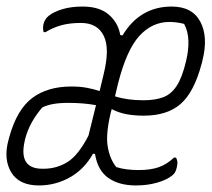

<svg xmlns="http://www.w3.org/2000/svg" viewBox="-26 -556 646 586"><path d="M226 -536Q278 -536 306.5 -511Q335 -486 341 -449L348 -448Q401 -536 498 -536Q561 -536 585.5 -489.5Q610 -443 592 -372Q591 -368 590.5 -365Q590 -362 589 -360Q566 -274 525 -238.5Q484 -203 413 -203Q384 -203 360 -207.5Q336 -212 315 -223L312 -212Q296 -145 303 -107Q310 -69 329 -46Q345 -41 362 -39Q379 -37 398 -37Q433 -37 458 -45.5Q483 -54 505 -75H511Q517 -65 515 -53Q514 -44 510.5 -35Q507 -26 499 -20Q483 -7 453.5 1.5Q424 10 389 10Q337 10 304.5 -13Q272 -36 264 -86L258 -87Q231 -39 187 -14.5Q143 10 93 10Q32 10 8 -30.5Q-16 -71 0 -129L3 -140Q26 -222 72.5 -257Q119 -292 192 -292Q218 -292 239.5 -288Q261 -284 278 -278L290 -328Q310 -408 290.5 -447Q271 -486 221 -486Q187 -486 161.5 -479Q136 -472 113 -458H107Q106 -462 105.5 -467Q105 -472 106 -479Q109 -497 123 -508Q138 -520 164.5 -528Q191 -536 226 -536ZM334 -300 325 -262Q362 -250 412 -250Q447 -250 471.5 -259Q496 -268 513 -293.5Q530 -319 542 -370Q550 -403 549 -432Q548 -461 536 -483Q514 -489 491 -489Q438 -489 399 -446Q360 -403 334 -300ZM103 -41H107Q147 -41 180 -61.5Q213 -82 244 -142L267 -235Q229 -242 183 -242Q155 -242 136 -238.5Q117 -235 103 -228Q84 -206 71 -182.5Q58 -159 51 -133L49 -124Q31 -41 103 -41Z"/></svg>

Font: Recursive Mn Csl St Lt
Style: Italic
Weight: 300
Italic angle: -15°
Monospace: yes
Version: Version 1.079;hotconv 1.0.112;makeotfexe 2.5.65598; ttfautoh